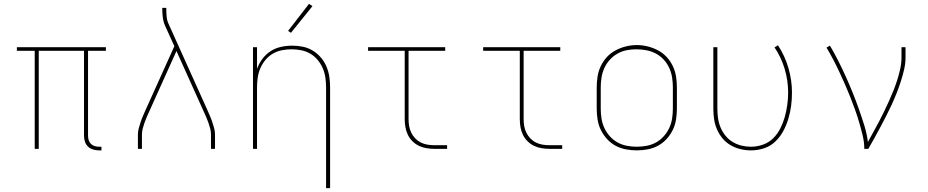

<svg xmlns="http://www.w3.org/2000/svg" viewBox="-20 -776 4840 1001"><path d="M496 8Q481 8 465.5 3.5Q450 -1 439 -11.5Q428 -22 423 -37Q418 -52 418 -68V-511H182V0H161V-511H68V-530H532V-511H439V-68Q439 -56 442.5 -45Q446 -34 454 -26Q462 -18 473.5 -14.5Q485 -11 496 -11H509V8Z M699 0V-74Q699 -91 703.5 -107.5Q708 -124 713.5 -140.5Q719 -157 726 -173Q733 -189 740 -205L889 -535L841 -641Q832 -661 829 -683.5Q826 -706 826 -728V-735H847V-728Q847 -708 849 -687.5Q851 -667 860 -649L1060 -205Q1067 -189 1074 -173Q1081 -157 1086.5 -140.5Q1092 -124 1096.5 -107.5Q1101 -91 1101 -74V0H1080V-74Q1080 -90 1076 -105.5Q1072 -121 1066.5 -136.5Q1061 -152 1054.5 -167Q1048 -182 1041 -197L900 -510L759 -197Q752 -182 745.5 -167Q739 -152 733.5 -136.5Q728 -121 724 -105.5Q720 -90 720 -74V0Z M1680 205V-320Q1680 -345 1676.5 -370.5Q1673 -396 1663 -419.5Q1653 -443 1636.5 -463Q1620 -483 1598 -496Q1576 -509 1550.5 -514Q1525 -519 1500 -519Q1475 -519 1449.5 -514Q1424 -509 1402 -496Q1380 -483 1363.5 -463Q1347 -443 1337 -419.5Q1327 -396 1323.5 -370.5Q1320 -345 1320 -320V0H1299V-530H1320V-417Q1330 -445 1348 -469Q1366 -493 1390.5 -509Q1415 -525 1444.5 -531.5Q1474 -538 1503 -538Q1531 -538 1558.5 -532.5Q1586 -527 1610 -512.5Q1634 -498 1652.5 -476.5Q1671 -455 1682 -429Q1693 -403 1697 -375.5Q1701 -348 1701 -320V205ZM1497 -605 1482 -615 1591 -756 1609 -744Z M2244 0Q2224 0 2203 -3.5Q2182 -7 2163.5 -16Q2145 -25 2130 -40Q2115 -55 2106 -74Q2097 -93 2093.5 -113.5Q2090 -134 2090 -155V-511H1899V-530H2301V-511H2110V-155Q2110 -137 2113 -119Q2116 -101 2124 -84.5Q2132 -68 2145 -54.5Q2158 -41 2174 -33Q2190 -25 2208 -22Q2226 -19 2244 -19H2311V0Z M2844 0Q2824 0 2803 -3.5Q2782 -7 2763.5 -16Q2745 -25 2730 -40Q2715 -55 2706 -74Q2697 -93 2693.5 -113.5Q2690 -134 2690 -155V-511H2499V-530H2901V-511H2710V-155Q2710 -137 2713 -119Q2716 -101 2724 -84.5Q2732 -68 2745 -54.5Q2758 -41 2774 -33Q2790 -25 2808 -22Q2826 -19 2844 -19H2911V0Z M3300 8Q3271 8 3242.5 2.5Q3214 -3 3189 -16.5Q3164 -30 3144.5 -51.5Q3125 -73 3112.5 -98.5Q3100 -124 3095.5 -152.5Q3091 -181 3091 -210V-320Q3091 -349 3095.5 -377.5Q3100 -406 3112.5 -432Q3125 -458 3144.5 -479Q3164 -500 3189.5 -513.5Q3215 -527 3243 -534Q3271 -541 3300 -541Q3329 -541 3357 -534Q3385 -527 3410.5 -513.5Q3436 -500 3455.5 -479Q3475 -458 3487.5 -432Q3500 -406 3504.5 -377.5Q3509 -349 3509 -320V-210Q3509 -181 3504.5 -152.5Q3500 -124 3487.5 -98.5Q3475 -73 3455.5 -51.5Q3436 -30 3411 -16.5Q3386 -3 3357.5 2.5Q3329 8 3300 8ZM3300 -11Q3326 -11 3352 -16Q3378 -21 3400.5 -33.5Q3423 -46 3440.5 -65.5Q3458 -85 3469 -108.5Q3480 -132 3484 -158Q3488 -184 3488 -210V-320Q3488 -346 3484 -372Q3480 -398 3469 -422Q3458 -446 3440 -465.5Q3422 -485 3399 -497Q3376 -509 3350 -514Q3324 -519 3297 -519Q3272 -519 3246.5 -514Q3221 -509 3198.5 -496Q3176 -483 3158.5 -463.5Q3141 -444 3130.5 -420.5Q3120 -397 3116 -371.5Q3112 -346 3112 -320V-210Q3112 -184 3116 -158Q3120 -132 3131 -108.5Q3142 -85 3159.5 -65.5Q3177 -46 3199.5 -33.5Q3222 -21 3248 -16Q3274 -11 3300 -11Z M3895 8Q3868 8 3840.5 1.5Q3813 -5 3789 -19Q3765 -33 3747 -54.5Q3729 -76 3718 -101.5Q3707 -127 3703 -154.5Q3699 -182 3699 -210V-530H3720V-210Q3720 -185 3723.5 -160Q3727 -135 3736.5 -112Q3746 -89 3762 -69Q3778 -49 3799.5 -36Q3821 -23 3845.5 -17Q3870 -11 3895 -11Q3927 -11 3958 -22Q3989 -33 4011.5 -55.5Q4034 -78 4048.5 -107Q4063 -136 4071.5 -166.5Q4080 -197 4084.5 -229Q4089 -261 4089 -293Q4089 -356 4071 -416.5Q4053 -477 4018 -529L4036 -540Q4072 -485 4090.5 -421.5Q4109 -358 4109 -293Q4109 -258 4104.5 -224Q4100 -190 4090 -156.5Q4080 -123 4063.5 -92.5Q4047 -62 4022 -38Q3997 -14 3963.5 -3Q3930 8 3895 8Z M4486 0Q4486 -35 4477.5 -70Q4469 -105 4459 -139Q4449 -173 4437 -206.5Q4425 -240 4412 -272.5Q4399 -305 4384.5 -338Q4370 -371 4355 -403Q4340 -435 4323.5 -466.5Q4307 -498 4289 -528L4307 -538Q4330 -499 4350.5 -458.5Q4371 -418 4389.5 -377Q4408 -336 4425 -294Q4442 -252 4457 -209.5Q4472 -167 4485.5 -124Q4499 -81 4505 -36Q4519 -62 4533.5 -88Q4548 -114 4562 -140.5Q4576 -167 4589 -194Q4602 -221 4614.5 -248.5Q4627 -276 4638 -303.5Q4649 -331 4658 -359.5Q4667 -388 4673.5 -417.5Q4680 -447 4680 -477V-530H4701V-477Q4701 -445 4693.5 -413Q4686 -381 4676 -350Q4666 -319 4654 -289Q4642 -259 4628.5 -229.5Q4615 -200 4600 -171Q4585 -142 4570 -113.5Q4555 -85 4539 -56.5Q4523 -28 4507 0Z"/></svg>

Font: Iosevka Curly Thin Extended
Style: Regular
Weight: 100
Width: 7
Monospace: yes
Designer: Belleve Invis
Foundry: Belleve Invis
Version: Version 11.1.0; ttfautohint (v1.8.3)